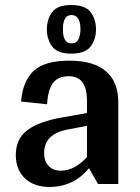

<svg xmlns="http://www.w3.org/2000/svg" viewBox="-20 -734 559 766"><path d="M43 -116Q43 -180 89.5 -215Q136 -250 231 -266L327 -283V-332Q327 -430 255 -430Q212 -430 191.5 -403Q171 -376 168 -318L64 -329Q71 -411 114.5 -451.5Q158 -492 257 -492Q353 -492 402.5 -450Q452 -408 452 -325V0H371L335 -63Q304 -25 264 -6.5Q224 12 178 12Q116 12 79.5 -22.5Q43 -57 43 -116ZM327 -108V-232L248 -217Q156 -199 156 -123Q156 -91 174 -72Q192 -53 223 -53Q253 -53 281 -69.5Q309 -86 327 -108ZM167 -617Q167 -657 188 -685.5Q209 -714 264 -714Q320 -714 341.5 -685.5Q363 -657 363 -617Q363 -577 341.5 -548.5Q320 -520 264 -520Q209 -520 188 -548.5Q167 -577 167 -617ZM301 -617Q301 -674 265 -674Q231 -674 231 -617Q231 -561 265 -561Q286 -561 293.5 -578Q301 -595 301 -617Z"/></svg>

Font: Arya
Style: Bold
Weight: 700
Designer: Eduardo Rodriguez Tunni, Modular Infotech
Foundry: Eduardo Rodriguez Tunni, Modular Infotech
Version: Version 1.002